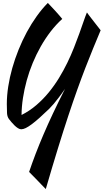

<svg xmlns="http://www.w3.org/2000/svg" viewBox="-20 -782 697 1292"><path d="M288.1 490.2Q272.5 474.6 259 460.4Q245.6 446.3 232.4 432.6Q219.2 418.9 205.3 404.8Q191.4 390.6 175.8 375Q196.3 314.5 219.7 253.2Q243.2 191.9 272 124.5Q300.8 57.1 336.4 -18.6Q372.1 -94.2 417.5 -184.1Q395 -150.9 375.7 -126Q356.4 -101.1 342.3 -84Q325.7 -64.5 311 -49.8Q273.9 -14.2 244.9 11.7Q215.8 37.6 193.1 54.4Q170.4 71.3 153.3 79.6Q136.2 87.9 123 87.9Q112.8 87.9 101.3 80.8Q89.8 73.7 78.9 63.2Q67.9 52.7 58.1 41Q48.3 29.3 41 20Q28.8 4.4 27.3 -20.5Q25.9 -45.4 25.9 -82Q25.9 -138.2 35.4 -199.7Q44.9 -261.2 62.5 -323.5Q80.1 -385.7 105 -447.5Q129.9 -509.3 160.6 -566.2Q191.4 -623 227.1 -672.9Q262.7 -722.7 301.8 -762.2Q312 -751.5 325.2 -737.5Q338.4 -723.6 351.8 -709Q365.2 -694.3 377.7 -679.9Q390.1 -665.5 398.9 -654.8Q357.4 -617.2 321 -570.1Q284.7 -522.9 254.4 -469.5Q224.1 -416 200.2 -358.2Q176.3 -300.3 159.9 -241Q143.6 -181.6 134.5 -122.6Q125.5 -63.5 125 -8.3Q179.2 -35.6 224.6 -74.7Q270 -113.8 307.9 -159.9Q345.7 -206.1 376.7 -256.8Q407.7 -307.6 432.9 -359.4Q458 -411.1 477.8 -461.4Q497.6 -511.7 513.7 -556.2Q529.8 -600.6 542.2 -637.2Q554.7 -673.8 564.9 -698.2Q569.8 -690.9 578.1 -680.2Q586.4 -669.4 595.9 -657Q605.5 -644.5 615.5 -631.8Q625.5 -619.1 634 -608.2Q642.6 -597.2 648.9 -589.1Q655.3 -581.1 657.2 -578.1Q631.3 -516.6 606.2 -455.3Q581.1 -394 554.7 -325.9Q528.3 -257.8 500 -178.7Q471.7 -99.6 439.2 -1.5Q406.7 96.7 369.4 217.8Q332 338.9 288.1 490.2Z"/></svg>

Font: Yesteryear
Style: Regular
Weight: 400
Designer: Astigmatic (AOETI)
Foundry: Astigmatic (AOETI)
Version: Version 1.000